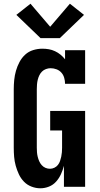

<svg xmlns="http://www.w3.org/2000/svg" viewBox="-20 -1005 540 1033"><path d="M197 8Q173 8 149.5 -1Q126 -10 109 -27.5Q92 -45 81.5 -67.5Q71 -90 64.5 -113.5Q58 -137 56 -161.5Q54 -186 54 -210V-525Q54 -550 56.5 -575Q59 -600 66 -624.5Q73 -649 85 -671.5Q97 -694 115.5 -711Q134 -728 158.5 -735.5Q183 -743 208 -743Q226 -743 243 -740Q260 -737 276 -729.5Q292 -722 305.5 -711Q319 -700 330 -686V-735H438V-554H330Q330 -570 325.5 -586Q321 -602 310.5 -614Q300 -626 284.5 -632Q269 -638 252 -638Q240 -638 227.5 -633.5Q215 -629 206 -620Q197 -611 191.5 -599.5Q186 -588 183 -575.5Q180 -563 179 -550Q178 -537 178 -525V-210Q178 -198 179 -185.5Q180 -173 183 -161Q186 -149 191 -137.5Q196 -126 204.5 -116.5Q213 -107 224.5 -102Q236 -97 249 -97Q261 -97 272.5 -102.5Q284 -108 291.5 -117.5Q299 -127 303 -138.5Q307 -150 309.5 -162Q312 -174 313 -186Q314 -198 314 -210V-303H250V-408H438V0H324V-113Q318 -90 308 -68Q298 -46 282 -28Q266 -10 243.5 -1Q221 8 197 8ZM198 -800 68 -925 144 -985 250 -861 356 -985 432 -925 302 -800Z"/></svg>

Font: Iosevka Slab Extrabold
Style: Regular
Weight: 800
Monospace: yes
Designer: Belleve Invis
Foundry: Belleve Invis
Version: Version 11.1.1; ttfautohint (v1.8.3)